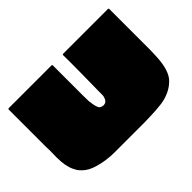

<svg xmlns="http://www.w3.org/2000/svg" viewBox="-119 -883 1138 1138"><g transform="rotate(-45 450.0 -314.5)"><path d="M722 -15Q708 -11 685.5 -8Q663 -5 640 -3.5Q617 -2 597 -1.5Q577 -1 562 -0.5Q547 0 547 0H546H287Q257 0 224.5 -4.5Q192 -9 162 -17.5Q132 -26 112.5 -37Q93 -48 79 -62Q65 -76 59.5 -84.5Q54 -93 48 -106Q27 -149 27 -222Q27 -232 27.5 -251Q28 -270 28 -283.5Q28 -297 27 -306V-622Q27 -629 34 -629H390Q397 -629 397 -622Q397 -530 397 -512Q397 -501 397 -454.5Q397 -408 397 -370Q397 -332 398 -320Q398 -318 399 -315Q405 -260 420 -250Q435 -242 447 -243.5Q459 -245 465 -251Q472 -258 476 -268.5Q480 -279 480.5 -286Q481 -293 481 -308.5Q481 -324 481 -328Q482 -350 483 -474.5Q484 -599 483 -622Q483 -629 490 -629H864Q870 -629 870 -622V-281Q870 -273 869 -247.5Q868 -222 867 -208Q860 -119 826 -78Q788 -34 722 -15Z"/></g></svg>

Font: Cubao Free Wide
Style: Wide
Weight: 400
Designer: Aaron Amar
Version: Version 001.001